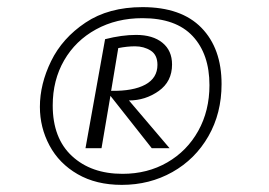

<svg xmlns="http://www.w3.org/2000/svg" viewBox="-20 -786 754 539"><path d="M602 -550Q602 -468 565 -403.5Q528 -339 464 -303Q400 -267 322 -267Q250 -267 198 -297Q146 -327 119 -377.5Q92 -428 92 -486Q92 -550 123.5 -614.5Q155 -679 220 -722.5Q285 -766 380 -766Q489 -766 545.5 -708Q602 -650 602 -550ZM568 -547Q568 -634 521 -684.5Q474 -735 380 -735Q307 -735 249.5 -703.5Q192 -672 160 -616.5Q128 -561 128 -490Q128 -398 182 -348Q236 -298 324 -298Q394 -298 449.5 -330Q505 -362 536.5 -418.5Q568 -475 568 -547ZM342 -504 456 -370H406L290 -517L265 -370H220L275 -676Q322 -688 362 -688Q409 -688 436 -666Q463 -644 463 -605Q463 -557 425.5 -530.5Q388 -504 342 -504ZM422 -604Q422 -632 403 -644Q384 -656 359 -656Q337 -656 312 -651L292 -531Q354 -530 388 -548.5Q422 -567 422 -604Z"/></svg>

Font: Charmonman
Style: Regular
Weight: 400
Designer: Ekaluck Peanpanawate
Foundry: Cadson Demak Co.,Ltd.
Version: Version 1.000; ttfautohint (v1.6)